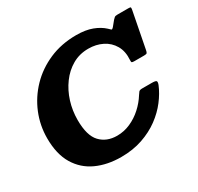

<svg xmlns="http://www.w3.org/2000/svg" viewBox="-164 -963 1212 1176"><g transform="rotate(-30 441.5 -375.5)"><path d="M791.5 -250.5Q771.5 -202 735.2 -154.5Q699 -107 646.5 -68.2Q594 -29.5 525.8 -6Q457.5 17.5 374.5 17.5Q277 17.5 200.8 -17.2Q124.5 -52 81 -124.2Q37.5 -196.5 37.5 -308.5Q37.5 -399 71.2 -481.2Q105 -563.5 167.2 -628Q229.5 -692.5 315.8 -730Q402 -767.5 507 -767.5Q572.5 -767.5 618.8 -750Q665 -732.5 695 -704.5Q706.5 -694 710.8 -689.5Q715 -685 726.5 -697.5L755.5 -733Q762.5 -740.5 768.2 -745.2Q774 -750 789.5 -750H866.5Q880.5 -750 882.2 -746.8Q884 -743.5 882 -731.5L832 -474Q829.5 -461 825.8 -456Q822 -451 806 -451H736.5Q722 -451 718.8 -454Q715.5 -457 716.5 -469.5Q721 -530 696.5 -572.2Q672 -614.5 628 -636.5Q584 -658.5 529.5 -658.5Q467 -658.5 416.5 -629.5Q366 -600.5 329.8 -551Q293.5 -501.5 274.2 -439.8Q255 -378 255 -312.5Q255 -202 299.5 -155Q344 -108 417.5 -108Q466.5 -108 511.8 -128Q557 -148 594.2 -181.8Q631.5 -215.5 657 -256.5Q664 -267.5 670 -275Q676 -282.5 694.5 -282.5H760.5Q788 -282.5 793.5 -276.5Q799 -270.5 791.5 -250.5Z"/></g></svg>

Font: Besley* Heavy
Style: Italic
Weight: 800
Italic angle: -13°
Designer: Owen Earl
Foundry: indestructible type*
Version: Version 3.000; ttfautohint (v1.8.3)